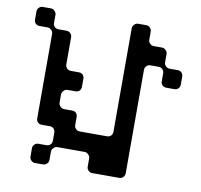

<svg xmlns="http://www.w3.org/2000/svg" viewBox="-77 -770 896 855"><g transform="rotate(10 370.5 -343.0)"><path d="M713.9 -454.1Q713.9 -444.3 707 -436.5Q699.2 -429.7 689.5 -429.7Q676.8 -429.7 652.3 -429.7Q642.6 -429.7 634.8 -436.5Q627.9 -444.3 627.9 -454.1Q627.9 -466.8 627.9 -491.2Q627.9 -501 620.1 -508.8Q613.3 -515.6 602.5 -515.6Q590.8 -515.6 566.4 -515.6Q555.7 -515.6 548.8 -508.8Q541 -501 541 -491.2Q541 -335 541 -23.4Q541 -12.7 534.2 -5.9Q527.3 2 516.6 2Q475.6 2 393.6 2Q383.8 2 376 -5.9Q369.1 -12.7 369.1 -23.4Q369.1 -35.2 369.1 -59.6Q369.1 -70.3 361.3 -77.1Q354.5 -85 343.8 -85Q302.7 -85 221.7 -85Q210.9 -85 204.1 -77.1Q196.3 -70.3 196.3 -59.6Q196.3 -47.9 196.3 -23.4Q196.3 -12.7 189.5 -5.9Q181.6 2 171.9 2Q159.2 2 134.8 2Q125 2 117.2 -5.9Q110.4 -12.7 110.4 -23.4Q110.4 -35.2 110.4 -59.6Q110.4 -70.3 117.2 -77.1Q125 -85 134.8 -85Q147.5 -85 171.9 -85Q181.6 -85 189.5 -91.8Q196.3 -99.6 196.3 -109.4Q196.3 -122.1 196.3 -146.5Q196.3 -156.2 189.5 -164.1Q181.6 -170.9 171.9 -170.9Q159.2 -170.9 134.8 -170.9Q125 -170.9 117.2 -177.7Q110.4 -185.5 110.4 -195.3Q110.4 -323.2 110.4 -577.1Q110.4 -587.9 102.5 -594.7Q95.7 -602.5 85 -602.5Q73.2 -602.5 48.8 -602.5Q38.1 -602.5 31.2 -609.4Q24.4 -616.2 24.4 -627Q24.4 -639.6 24.4 -663.1Q24.4 -673.8 31.2 -680.7Q38.1 -688.5 48.8 -688.5Q60.5 -688.5 85 -688.5Q95.7 -688.5 102.5 -680.7Q110.4 -673.8 110.4 -663.1Q110.4 -651.4 110.4 -627Q110.4 -616.2 117.2 -609.4Q125 -602.5 134.8 -602.5Q147.5 -602.5 171.9 -602.5Q181.6 -602.5 189.5 -594.7Q196.3 -587.9 196.3 -577.1Q196.3 -536.1 196.3 -454.1Q196.3 -444.3 204.1 -436.5Q210.9 -429.7 221.7 -429.7Q233.4 -429.7 257.8 -429.7Q268.6 -429.7 275.4 -422.9Q282.2 -415 282.2 -405.3Q282.2 -392.6 282.2 -368.2Q282.2 -358.4 275.4 -350.6Q268.6 -343.8 257.8 -343.8Q246.1 -343.8 221.7 -343.8Q210.9 -343.8 204.1 -335.9Q196.3 -329.1 196.3 -318.4Q196.3 -306.6 196.3 -282.2Q196.3 -271.5 204.1 -264.6Q210.9 -256.8 221.7 -256.8Q233.4 -256.8 257.8 -256.8Q268.6 -256.8 275.4 -250Q282.2 -242.2 282.2 -232.4Q282.2 -219.7 282.2 -195.3Q282.2 -185.5 290 -177.7Q296.9 -170.9 307.6 -170.9Q348.6 -170.9 430.7 -170.9Q440.4 -170.9 448.2 -177.7Q455.1 -185.5 455.1 -195.3Q455.1 -351.6 455.1 -663.1Q455.1 -673.8 462.9 -680.7Q469.7 -688.5 480.5 -688.5Q492.2 -688.5 516.6 -688.5Q527.3 -688.5 534.2 -680.7Q541 -673.8 541 -663.1Q541 -651.4 541 -627Q541 -616.2 548.8 -609.4Q555.7 -602.5 566.4 -602.5Q578.1 -602.5 602.5 -602.5Q613.3 -602.5 620.1 -594.7Q627.9 -587.9 627.9 -577.1Q627.9 -565.4 627.9 -541Q627.9 -530.3 634.8 -523.4Q642.6 -515.6 652.3 -515.6Q665 -515.6 689.5 -515.6Q699.2 -515.6 707 -508.8Q713.9 -501 713.9 -491.2Q713.9 -481.4 713.9 -472.7Q713.9 -463.9 713.9 -454.1Z"/></g></svg>

Font: Stal Type
Style: Alien
Weight: 400
Designer: daniel chilleron
Version: Version 1.0